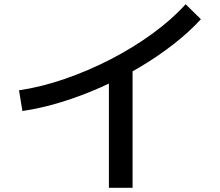

<svg xmlns="http://www.w3.org/2000/svg" viewBox="-20 -818 1040 908"><path d="M70 -391Q173 -406 284 -444Q395 -482 502 -537Q609 -592 701 -659Q793 -726 858 -798L930 -727Q874 -666 799.5 -608Q725 -550 638 -498.5Q551 -447 457.5 -405.5Q364 -364 269.5 -335Q175 -306 86 -293ZM495 70V-503H607V70Z"/></svg>

Font: M PLUS 1 Code Medium
Style: Regular
Weight: 500
Designer: Coji Morishita
Foundry: UNDERFOREST DESIGN
Version: Version 1.002